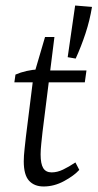

<svg xmlns="http://www.w3.org/2000/svg" viewBox="-20 -668 353 695"><path d="M138 7Q104 7 85 -14Q66 -35 66 -84Q66 -103 69 -129.5Q72 -156 74 -175L101 -391L143 -534H177L134 -191Q132 -173 129.5 -149Q127 -125 127 -109Q127 -75 136.5 -59.5Q146 -44 167 -44Q187 -44 208 -54Q229 -64 253 -80L267 -53Q248 -32 212 -12.5Q176 7 138 7ZM32 -370 36 -398Q54 -406 76 -411Q98 -416 121 -417L144 -413H293L287 -370ZM225 -461 252 -648 313 -643Q305 -594 289.5 -547Q274 -500 254 -456Z"/></svg>

Font: Rasa Light
Style: Italic
Weight: 300
Italic angle: -7.10001°
Designer: Anna Giedrys (Yrsa+Rasa design), David Brezina (Yrsa art-direction, Rasa art-direction, design)
Foundry: Rosetta Type Foundry
Version: Version 2.004